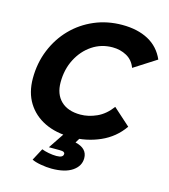

<svg xmlns="http://www.w3.org/2000/svg" viewBox="-134 -825 1012 1152"><g transform="rotate(15 372.0 -248.5)"><path d="M674 -139Q622 -64 538 -27Q454 10 359 10Q264 10 194 -24Q124 -58 85 -121Q46 -184 46 -272Q46 -367 79.5 -449Q113 -531 172 -591.5Q231 -652 310.5 -686Q390 -720 483 -720Q578 -720 645 -684Q712 -648 744 -575L605 -486Q588 -532 548.5 -553.5Q509 -575 461 -575Q391 -575 335 -537.5Q279 -500 246 -436Q213 -372 213 -292Q213 -218 256 -176.5Q299 -135 377 -135Q427 -135 478 -158Q529 -181 568 -234ZM294 223Q263 223 226.5 216.5Q190 210 171 200L211 125Q228 132 254 137Q280 142 303 142Q345 142 345 118Q345 111 338 107Q331 103 311 103H246L327 -18H424L393 34Q468 51 468 112Q468 161 422.5 192Q377 223 294 223Z"/></g></svg>

Font: Livvic
Style: Bold Italic
Weight: 700
Italic angle: -10°
Designer: Jacques Le Bailly, Baron von Fonthausen
Version: Version 1.001; ttfautohint (v1.8.2)